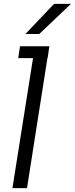

<svg xmlns="http://www.w3.org/2000/svg" viewBox="-20 -968 385 988"><path d="M44 0 150 -669H74L83 -730H234L225 -669H224L119 0ZM111 -793 258 -948H345L182 -793Z"/></svg>

Font: Sora Light
Style: Italic
Weight: 300
Designer: Jonathan Barnbrook, Juli√°n Moncada
Version: Version 1.000